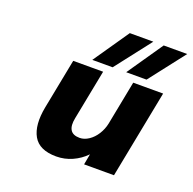

<svg xmlns="http://www.w3.org/2000/svg" viewBox="-119 -775 908 905"><g transform="rotate(20 335.0 -322.5)"><path d="M127 -190 176 -441H326L277 -190Q269 -151 281.5 -130.5Q294 -110 328 -110Q351 -110 373.5 -125Q396 -140 412 -165.5Q428 -191 434 -220L477 -441H627L541 0H391L401 -54Q372 -24 334 -7Q296 10 254 10Q169 10 139 -43Q109 -96 127 -190ZM382 -655H500L361 -476H259ZM552 -655H670L531 -476H429Z"/></g></svg>

Font: Teachers[wght] Italic
Style: Regular
Weight: 400
Designer: Alfredo Marco Pradil & Chank Diesel
Version: Version 1.000;Glyphs 3.1.2 (3151)